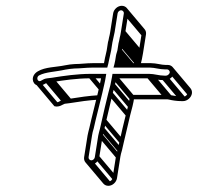

<svg xmlns="http://www.w3.org/2000/svg" viewBox="-20 -564 667 646"><path d="M278 -35 289.6 -108C290.7 -114.9 292.4 -123.3 295.4 -132.2L301.9 -160.5C308.3 -188.2 318.1 -224.2 324.3 -251.5L330.9 -280.4C332.9 -289.2 334.6 -297.1 335.6 -304L337.5 -315.5H286C240.2 -315.5 194.3 -308.8 154.8 -302.4L138.4 -300.4C122.3 -298.4 118.6 -289.3 111.6 -291.2C104.3 -293.2 102.8 -305.7 111.9 -310.5C134.3 -322.2 164.8 -321.9 199.8 -329.7C209.5 -331.5 219.9 -332.9 230.3 -333.5C250.6 -333.6 269.7 -336.5 289.3 -336.5H340.9C343.1 -344.3 345.3 -352.2 346.7 -361C348.3 -371 352.1 -382.8 353.9 -394L358.2 -421.4C360 -432.4 364 -445 365.7 -456L375.7 -519C376.6 -524.6 382.2 -529.5 387.4 -529.5C392.6 -529.5 397.5 -524.3 396.7 -519L386.7 -456C385.7 -449.5 384.5 -442.8 382.6 -436.4L382.6 -436C381.4 -428.6 380.1 -423 378.8 -418.5L374.9 -394C374.4 -390.5 371.3 -384.2 370.1 -376L367.6 -360.5C366.2 -352 364 -344.1 361.8 -336.5H485.3C500.3 -336.5 516.7 -330.5 535.3 -330.5H542.4C547.2 -330.5 552 -324.9 551.2 -320C550.4 -315.1 543.9 -309.5 539 -309.5H533C514.4 -309.5 499.4 -315.5 482 -315.5H358.5L356.8 -305C355.6 -297.3 353.8 -288.2 351.6 -278.6L344.1 -249.7C336.5 -220.7 329.2 -186.9 322.6 -158.5L316.2 -130.5C314.4 -122.9 311.6 -114.2 310.6 -108L299 -35C298.2 -29.4 292.6 -24.5 287.4 -24.5C282.1 -24.5 277.2 -29.7 278 -35ZM544.7 -345.5H537.7C522.6 -345.5 506.1 -351.5 487.7 -351.5H380.9C381.2 -352.7 382.2 -357.7 382.6 -360.5L385.1 -376C385.9 -381.4 388.7 -386.8 389.9 -394L393.6 -417.5C395.1 -426.7 399.9 -444.6 401.7 -456L411.7 -519C413.9 -532.9 403.5 -544.5 389.7 -544.5C375.6 -544.5 362.8 -532.4 360.7 -519L350.7 -456C349.7 -449.4 348.3 -443.2 346.8 -437.4L346.7 -437C345.7 -430.9 344.7 -426.3 343.4 -422.6L338.9 -394C337.4 -384.7 333.5 -372.7 331.7 -361C331.1 -357.6 330.8 -355.9 329.9 -351.5H291.7C270.4 -351.5 251.2 -348.5 232.2 -348.5H232L231.7 -348.5C220.6 -347.8 209.9 -346.7 199 -344.3C168.8 -337.8 132.2 -339 107.3 -324C82.5 -309.6 87.5 -281.7 105.4 -276.8C120.9 -272.5 133.1 -284.3 138.4 -285.6L154.6 -287.6C194.6 -294.1 239 -300.5 283.6 -300.5H320.1C319.1 -295 317.8 -288.6 316.1 -281.5L309.5 -252.5C303.4 -225.7 293.6 -189.7 287.1 -161.5L280.7 -133.8C278.6 -124.7 275.8 -115.6 274.6 -108L263 -35C260.9 -21.1 271.2 -9.5 285 -9.5C299.2 -9.5 311.9 -21.6 314 -35L325.6 -108C326.5 -113.5 328.3 -120.8 330.9 -129.2L337.4 -157.5C343.9 -185.5 352.2 -219.7 358.8 -248.3L366.4 -277.4C368.7 -286 369.8 -293.1 371.1 -300.5H479.6C482.5 -300.5 484.5 -300.7 488.8 -299.7C500.6 -296.8 516.5 -294.5 530.6 -294.5H536.6C550.2 -294.5 564 -306.4 566.2 -320C568.3 -333.6 558.3 -345.5 544.7 -345.5ZM280 -11.7 339.6 59 351.8 48.4 292.3 -22.3ZM300.4 -29.7 359.9 41 372.2 30.4 312.7 -40.3ZM312 -102.7 371.5 -32 383.8 -42.6 324.2 -113.3ZM317.4 -124.7 377 -54 389.2 -64.6 329.7 -135.3ZM323.9 -152.7 383.4 -82 395.7 -92.6 336.2 -163.3ZM345.3 -243.7 404.8 -173 417.1 -183.6 357.6 -254.3ZM352.9 -272.7 412.4 -202 424.7 -212.6 365.2 -283.3ZM474.6 -302.7 534.2 -232 546.5 -242.6 486.9 -313.3ZM485.5 -301.7 545 -231 557.3 -241.6 497.8 -312.3ZM525.7 -296.7 585.2 -226 597.5 -236.6 538 -307.3ZM531.7 -296.7 591.2 -226 603.5 -236.6 544 -307.3ZM552.5 -314.7 612 -244 624.3 -254.6 564.8 -325.3ZM369 -355.2 382.8 -338.7 395.1 -349.3 381.2 -365.8ZM371.4 -370.7 398.3 -338.7 410.6 -349.3 383.7 -381.3ZM376.3 -388.7 418.3 -338.7 430.6 -349.3 388.5 -399.3ZM380.1 -412.7 439.6 -342 451.9 -352.6 392.3 -423.3ZM383.9 -430.7 443.4 -360 455.7 -370.6 396.2 -441.3ZM388.1 -450.7 447.6 -380 459.9 -390.6 400.4 -461.3ZM398 -513.7 457.6 -443 469.9 -453.6 410.3 -524.3ZM132.3 -287.7 191.8 -217 204.1 -227.6 144.6 -298.3ZM148.6 -289.7 208.1 -219 220.4 -229.6 160.9 -300.3ZM278.6 -302.7 314 -260.7 326.2 -271.3 290.9 -313.3ZM313.9 -243.8C279 -241.8 244.7 -236.6 214.3 -231.7L197.9 -229.7C183.1 -227.1 178.1 -219.8 172.8 -220.2L114.6 -289.3L102.3 -278.7L163 -206.6C179.4 -202 191.7 -213.3 197.9 -214.9L214.1 -216.9C245 -221.9 278.3 -226.8 312.5 -228.8ZM442.1 -365.7 442.1 -365.3C440.9 -357.9 439.6 -352.2 438.3 -347.8L437.7 -344H452.7L453.1 -346.8C455.8 -355.8 459.4 -373.9 461.2 -385.3L471.2 -448.3C472.3 -455.2 470.2 -461.5 466.4 -465.9L406.9 -536.6L394.6 -526L454.1 -455.3C455.9 -453.2 456.6 -450.6 456.2 -448.3L446.2 -385.3C445.2 -378.7 443.7 -372.2 442.1 -365.7ZM541.5 -244.8H428.6L370.9 -313.3L358.6 -302.7L420 -229.8H539.1C542 -229.8 544 -230 548.3 -229C560.1 -226.1 576 -223.8 590.1 -223.8H596.2C609.7 -223.8 623.6 -235.7 625.7 -249.3C626.8 -256.3 624.6 -262.5 620.8 -267.1L561.3 -337.8L549 -327.2L608.5 -256.5C610.3 -254.3 611.1 -251.5 610.7 -249.3C609.9 -244.4 603.4 -238.8 598.5 -238.8H592.5C573.9 -238.8 558.9 -244.8 541.5 -244.8ZM358.2 -299.7 415.8 -231.2C414.5 -223.4 413.1 -216.3 411.2 -207.9L403.6 -178.9C396 -150 388.7 -116.2 382.1 -87.8L375.7 -59.8C373.9 -52.2 371.1 -43.5 370.1 -37.3L358.6 35.7C357.7 41.3 352.1 46.2 346.9 46.2C344.2 46.2 341.5 44.9 339.7 42.7L280.1 -28L267.8 -17.4L327.4 53.3C331.3 58 337.3 61.2 344.5 61.2C358.7 61.2 371.4 49.1 373.6 35.7L385.1 -37.3C386 -42.7 387.8 -50.1 390.4 -58.5L396.9 -86.8C403.4 -114.8 411.7 -149 418.3 -177.6L425.9 -206.7C428.6 -217.1 430 -226 431.3 -234.3L431.8 -237.4L370.4 -310.3Z"/></svg>

Font: CiSf OpenHand
Style: GlsObl
Weight: 400
Foundry: Cannot Into Space Fonts
Version: Version 0.7892